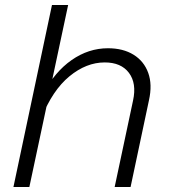

<svg xmlns="http://www.w3.org/2000/svg" viewBox="-20 -752 690 772"><path d="M441 0 515 -348Q530 -417 498.5 -459Q467 -501 401 -501Q327 -501 259 -445Q191 -389 147 -278L155 -377Q200 -463 268 -510.5Q336 -558 414 -558Q475 -558 517 -532Q559 -506 576 -459Q593 -412 579 -349L505 0ZM34 0 189 -732H254L98 0Z"/></svg>

Font: Azeret Mono Thin ExtraLight
Style: Italic
Weight: 250
Italic angle: -12°
Version: Version 1.002